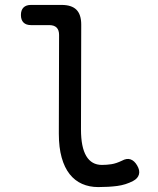

<svg xmlns="http://www.w3.org/2000/svg" viewBox="-20 -750 640 780"><path d="M309 -224Q309 -152 330.5 -116Q352 -80 394 -80Q414 -80 433 -83Q452 -86 475 -97Q495 -108 510.5 -102.5Q526 -97 537 -78Q549 -58 544.5 -41.5Q540 -25 521 -15Q491 1 456 5.5Q421 10 379 10Q343 10 313.5 -3Q284 -16 263 -42.5Q242 -69 230.5 -110Q219 -151 219 -207L220 -608Q220 -628 210 -638Q200 -648 180 -648H106Q86 -648 75.5 -658.5Q65 -669 65 -689Q65 -709 75.5 -719.5Q86 -730 106 -730H230Q271 -730 290.5 -710.5Q310 -691 310 -650Z"/></svg>

Font: Maple Mono Normal
Style: Regular
Weight: 400
Monospace: yes
Designer: subframe7536
Version: Version 7.000